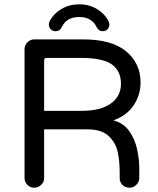

<svg xmlns="http://www.w3.org/2000/svg" viewBox="-20 -895 735 892"><path d="M238 -750Q225 -750 216 -759Q207 -768 207 -781Q207 -789 210 -795Q228 -831 265 -853Q302 -875 348 -875Q394 -875 430.5 -853Q467 -831 485 -795Q488 -789 488 -781Q488 -768 479.5 -759Q471 -750 457 -750Q439 -750 429 -769Q406 -816 348 -816Q289 -816 267 -769Q258 -750 238 -750ZM139 -23Q120 -23 107 -36.5Q94 -50 94 -68V-666Q94 -684 107 -698Q120 -712 139 -712H366Q499 -712 566 -656.5Q633 -601 633 -512Q633 -454 601 -406Q569 -358 507 -336Q554 -323 580 -286.5Q606 -250 616.5 -203.5Q627 -157 627 -113V-68Q627 -50 613.5 -36.5Q600 -23 582 -23Q562 -23 549 -35.5Q536 -48 536 -68V-97Q536 -146 527 -188Q519 -229 486.5 -261.5Q454 -294 386 -294H185V-68Q185 -49 171 -36Q157 -23 139 -23ZM185 -380H360Q446 -380 494 -413.5Q542 -447 542 -506Q542 -565 500 -595.5Q458 -626 355 -626H196Q185 -626 185 -614Z"/></svg>

Font: Huninn
Style: Regular
Weight: 400
Designer: justfont
Foundry: justfont
Version: Version 1.003